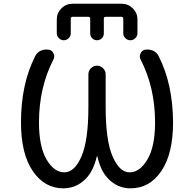

<svg xmlns="http://www.w3.org/2000/svg" viewBox="-20 -1023 1040 1032"><path d="M370.1 -932.6Q360.4 -932.6 360.4 -922.9V-843.8Q360.4 -829.1 349.1 -817.9Q337.9 -806.6 322.8 -806.6Q307.6 -806.6 296.4 -817.9Q285.2 -829.1 285.2 -843.8V-918Q285.2 -953.1 310.1 -978Q335 -1002.9 370.1 -1002.9H633.8Q668.9 -1002.9 693.8 -978Q718.8 -953.1 718.8 -918V-844.7Q718.8 -829.1 707.5 -817.9Q696.3 -806.6 680.7 -806.6Q665 -806.6 653.8 -817.9Q642.6 -829.1 642.6 -844.7V-922.9Q642.6 -932.6 632.8 -932.6H547.9Q538.1 -932.6 538.1 -922.9V-843.8Q538.1 -828.1 527.3 -817.4Q516.6 -806.6 501.5 -806.6Q486.3 -806.6 475.6 -817.4Q464.8 -828.1 464.8 -843.8V-922.9Q464.8 -932.6 455.1 -932.6ZM503.9 -180.7Q503.9 -182.6 502 -182.6Q500 -182.6 500 -180.7Q481.4 -102.5 440.4 -61.5Q389.6 -10.7 320.3 -10.7Q219.7 -10.7 156.2 -103.5Q92.8 -196.3 92.8 -365.2Q92.8 -572.3 169.9 -722.7Q179.7 -742.2 200.2 -751Q213.9 -756.8 227.5 -756.8Q235.4 -756.8 243.2 -755.9Q260.7 -752 267.6 -735.4Q271.5 -727.5 271.5 -719.7Q271.5 -710.9 266.6 -702.1Q189.5 -551.8 189.5 -365.2Q189.5 -235.4 230 -166Q270.5 -96.7 325.7 -96.7Q380.9 -96.7 418 -182.6Q455.1 -268.6 455.1 -448.2V-623Q455.1 -642.6 468.8 -656.2Q482.4 -669.9 501.5 -669.9Q520.5 -669.9 534.2 -656.2Q547.9 -642.6 547.9 -623V-448.2Q547.9 -268.6 585 -182.6Q622.1 -96.7 676.8 -96.7Q731.4 -96.7 772.5 -166Q813.5 -235.4 813.5 -365.2Q813.5 -551.8 736.3 -702.1Q731.4 -710.9 731.4 -719.7Q731.4 -727.5 735.4 -735.4Q742.2 -752 759.8 -755.9Q767.6 -756.8 774.4 -756.8Q788.1 -756.8 801.8 -751Q822.3 -742.2 832 -722.7Q909.2 -572.3 910.2 -365.2Q910.2 -196.3 847.2 -103.5Q784.2 -10.7 681.6 -10.7Q612.3 -10.7 562.5 -61.5Q521.5 -102.5 503.9 -180.7Z"/></svg>

Font: Rounded-X Mgen+ 1mn regular
Style: Regular
Weight: 400
Designer: [Source Han Sans]
Ryoko NISHIZUKA  (kana & ideographs); Paul D. Hunt (Latin, Greek & Cyrillic); Wenlong ZHANG  (bopomofo
Version: Version 1.059.20150602